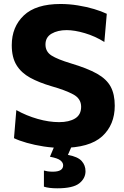

<svg xmlns="http://www.w3.org/2000/svg" viewBox="-20 -748 640 988"><path d="M297 13Q252.5 13 205.5 5.8Q158.5 -1.5 118 -13Q77.5 -24.5 52 -37L64 -181.5Q116 -152.5 174 -136Q232 -119.5 284 -119.5Q335.5 -119.5 366.5 -138.5Q397.5 -157.5 397.5 -198.5Q397.5 -240.5 357 -262.2Q316.5 -284 246 -304Q181 -323 135 -348.2Q89 -373.5 64.8 -413.2Q40.5 -453 40.5 -515.5Q40.5 -609.5 102.5 -668.5Q164.5 -727.5 291.5 -727.5Q336 -727.5 380.8 -720.2Q425.5 -713 464 -701.5Q502.5 -690 529.5 -677L517 -532Q469 -562 416.2 -577.5Q363.5 -593 323 -593Q277 -593 245.5 -574.8Q214 -556.5 214 -519Q214 -482 245.2 -462.2Q276.5 -442.5 344.5 -422Q430 -396.5 479.2 -368.8Q528.5 -341 549.5 -302Q570.5 -263 570.5 -204Q570.5 -105.5 505.5 -46.2Q440.5 13 297 13ZM274.5 221Q231.5 221 206 212.5V129.5Q212 131.5 224.5 133.5Q237 135.5 251.5 135.5Q305 135.5 305 102.5Q305 89 291 77.5Q277 66 237 58.5L273 -27H351V0L329.5 49Q380.5 58.5 400.2 80.5Q420 102.5 420 133Q420 170 387.8 195.5Q355.5 221 274.5 221Z"/></svg>

Font: Commissioner
Style: Bold
Weight: 700
Designer: Kostas Bartsokas
Foundry: Kostas Bartsokas
Version: Version 1.000; ttfautohint (v1.8.3)